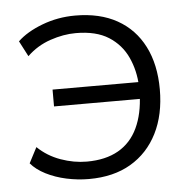

<svg xmlns="http://www.w3.org/2000/svg" viewBox="-43 -540 595 591"><g transform="rotate(-5 255.0 -244.5)"><path d="M209 8Q174 8 139.5 0.5Q105 -7 76.5 -21.5Q48 -36 31 -56L56 -104Q86 -75 126.5 -60.5Q167 -46 207 -46Q265 -46 304.5 -68.5Q344 -91 364.5 -134.5Q385 -178 387 -238L396 -224H121V-276H396L387 -263Q385 -312 366 -353Q347 -394 308.5 -418.5Q270 -443 207 -443Q169 -443 128 -429Q87 -415 56 -385L31 -433Q59 -460 107.5 -478.5Q156 -497 210 -497Q286 -497 339.5 -467Q393 -437 421.5 -381Q450 -325 450 -248Q450 -170 421 -112.5Q392 -55 338.5 -23.5Q285 8 209 8Z"/></g></svg>

Font: Nunito Sans 10pt Light
Style: Regular
Weight: 300
Designer: Vernon Adams
Foundry: Vernon Adams
Version: Version 3.101;gftools[0.9.27]